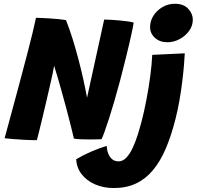

<svg xmlns="http://www.w3.org/2000/svg" viewBox="-20 -726 1026 999"><path d="M171.9 3.2Q141.6 3.4 108.5 1.6Q75.4 -0.1 47.4 -2.5Q19.4 -4.9 3.9 -6.8Q5.4 -11.8 11.5 -34.4Q17.6 -57.1 27.1 -92Q36.6 -126.9 48.1 -169.6Q59.6 -212.2 72.1 -258.2Q84.5 -304.2 96.1 -348.6Q110.8 -402.9 124.7 -456.8Q138.6 -510.6 149.9 -556.8Q161.1 -603 167.2 -633.2Q177.2 -633.2 196.8 -632.4Q216.4 -631.5 239.8 -630.1Q263.1 -628.6 285.4 -626.4Q307.6 -624.1 323.2 -621.6Q342 -574.5 358.3 -521.9Q374.6 -469.2 388.6 -415.8Q402.6 -362.4 413.8 -311.8Q424.9 -261.2 432.9 -217.6L522 -624.2Q536.8 -624.2 558.9 -622.9Q581.1 -621.6 604.4 -619.4Q627.6 -617.2 647.1 -614.4Q666.5 -611.5 675.8 -608.4Q672.2 -587.1 666.3 -559.3Q660.4 -531.5 652.9 -499.8Q645.5 -468 637.1 -434.2Q628.8 -400.4 620.2 -366.7Q611.6 -333 603.5 -302Q590 -251.6 575.7 -202.2Q561.4 -152.8 547.8 -110.7Q534.2 -68.6 523.8 -39.8Q513.4 -10.9 508.1 -1.6Q493.9 -1.1 478.2 -0.8Q462.6 -0.4 446.5 -0.4Q422.9 -0.4 400.9 -1.3Q378.9 -2.2 364.4 -5Q361.6 -17.5 355.8 -41.6Q349.9 -65.8 341.7 -97.9Q333.5 -130 323.7 -166.8Q313.9 -203.5 303.2 -241.8Q292.6 -280 282.1 -316.4Q271.6 -352.9 261.6 -383.8Q259.6 -370 253.4 -340.8Q247.1 -311.6 238.3 -273.6Q229.5 -235.5 219.9 -194Q210.4 -152.5 200.9 -113.6Q191.5 -74.6 183.9 -43.8Q176.4 -13 171.9 3.2ZM893.2 -107.4Q871.2 -19.9 842.4 47.4Q813.5 114.8 775.1 160.2Q736.8 205.8 686.8 229.1Q636.9 252.4 572.6 252.4Q518.6 252.4 474.9 233.4Q431.1 214.4 404.8 180.5Q378.5 146.6 376.5 102.4Q413.5 80.4 458.4 61.2Q503.4 42.1 535.1 33Q536 53.4 542.8 71.9Q549.5 90.4 562.9 101.9Q576.4 113.5 597.1 113.5Q619.2 113.5 637.4 94.3Q655.5 75.1 670 44.2Q684.5 13.4 695.8 -22.4Q707.1 -58.2 715.9 -91.2Q730 -144.6 741.9 -207.4Q753.9 -270.1 762 -331.3Q770.1 -392.5 772.1 -440.5L941.4 -448.6Q940.5 -425.9 937.3 -387.4Q934.1 -348.9 928.3 -301.6Q922.5 -254.2 913.8 -204.1Q905.1 -153.9 893.2 -107.4ZM889.6 -706.4Q934.8 -706.4 959 -680.7Q983.2 -655 983.2 -623.5Q983.2 -591.8 963.7 -564.9Q944.1 -538.1 913.9 -522.2Q883.8 -506.2 851.2 -506.2Q811.1 -506.2 786 -529.2Q760.9 -552.2 760.9 -584.8Q760.9 -617.5 778.8 -645.1Q796.8 -672.8 826.2 -689.6Q855.6 -706.4 889.6 -706.4Z"/></svg>

Font: Grandstander Thin
Style: Italic
Weight: 100
Italic angle: -15°
Designer: Tyler Finck
Foundry: Etcetera Type Co
Version: Version 1.200